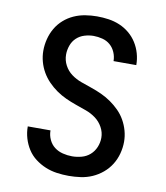

<svg xmlns="http://www.w3.org/2000/svg" viewBox="-84 -813 768 890"><g transform="rotate(10 300.0 -367.5)"><path d="M299 8Q271 8 243 4Q215 0 189.5 -10.5Q164 -21 141.5 -38Q119 -55 104 -78.5Q89 -102 81 -129Q73 -156 73 -184Q73 -184 73 -184.5Q73 -185 73 -185H180Q180 -185 180 -185Q180 -185 180 -184Q180 -162 189.5 -141.5Q199 -121 216 -108Q233 -95 255 -89.5Q277 -84 299 -84Q321 -84 343.5 -90Q366 -96 383 -111Q400 -126 409 -147.5Q418 -169 418 -192Q418 -218 405 -241.5Q392 -265 371 -280.5Q350 -296 325 -305Q300 -314 275.5 -322.5Q251 -331 227 -342Q203 -353 181.5 -368Q160 -383 141.5 -402Q123 -421 110 -443.5Q97 -466 90 -491.5Q83 -517 83 -543Q83 -571 90 -598.5Q97 -626 111 -650Q125 -674 146 -692.5Q167 -711 192.5 -722.5Q218 -734 246 -738.5Q274 -743 301 -743Q329 -743 356 -739Q383 -735 408 -724.5Q433 -714 454 -696.5Q475 -679 489.5 -656Q504 -633 511.5 -606.5Q519 -580 519 -553Q519 -553 519 -552.5Q519 -552 519 -552H412Q412 -552 412 -552Q412 -552 412 -552Q412 -573 403.5 -593Q395 -613 379.5 -626.5Q364 -640 343 -645.5Q322 -651 301 -651Q280 -651 258.5 -644.5Q237 -638 221 -623Q205 -608 197.5 -586.5Q190 -565 190 -544Q190 -517 202.5 -493.5Q215 -470 236 -454.5Q257 -439 282 -430Q307 -421 332 -412.5Q357 -404 381 -393Q405 -382 426.5 -367Q448 -352 466.5 -333.5Q485 -315 498 -292Q511 -269 518 -243.5Q525 -218 525 -192Q525 -164 517.5 -136Q510 -108 495 -84Q480 -60 458 -41.5Q436 -23 410 -11.5Q384 0 355.5 4Q327 8 299 8Z"/></g></svg>

Font: Iosevka Curly SmBdEx
Style: Regular
Weight: 600
Width: 7
Monospace: yes
Designer: Belleve Invis
Foundry: Belleve Invis
Version: Version 11.1.0; ttfautohint (v1.8.3)